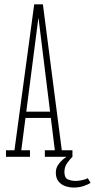

<svg xmlns="http://www.w3.org/2000/svg" viewBox="-20 -722 437 884"><path d="M7.5 0V-30H46.5L137.5 -702H177.5L264.5 -30H313.5V0H186.5V-30H232.5L157.5 -637.5H156.5L78 -30H118V0ZM86.5 -179V-208H223.5V-179ZM318.5 141.5Q300.5 141.5 281.5 135.2Q262.5 129 249.8 113.8Q237 98.5 237 72.5Q237 52 248.5 35.8Q260 19.5 275.2 7.8Q290.5 -4 301.5 -9.5L313.5 0Q303.5 9.5 290 27.8Q276.5 46 276.5 70Q276.5 97.5 293.2 104.2Q310 111 327 111Q338.5 111 355.5 108Q372.5 105 384 98.5L397 119.5Q386 127.5 365.2 134.5Q344.5 141.5 318.5 141.5Z"/></svg>

Font: Imbue Thin 10pt Thin
Style: Regular
Weight: 250
Version: Version 1.102